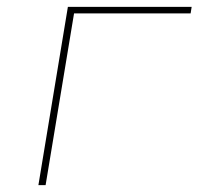

<svg xmlns="http://www.w3.org/2000/svg" viewBox="-20 -540 640 560"><path d="M92 0 178 -520H539L536 -501H196L113 0Z"/></svg>

Font: Iosevka SS04 Th Ex Obl
Style: Regular
Weight: 100
Width: 7
Italic angle: -9°
Monospace: yes
Designer: Belleve Invis
Foundry: Belleve Invis
Version: Version 19.0.0; ttfautohint (v1.8.4)